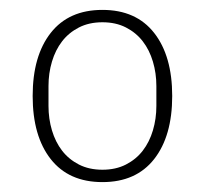

<svg xmlns="http://www.w3.org/2000/svg" viewBox="-20 -724 414 388"><path d="M187 -356Q119 -356 82.5 -402.5Q46 -449 46 -530Q46 -611 82.5 -657.5Q119 -704 187 -704Q255 -704 291.5 -657.5Q328 -611 328 -530Q328 -449 291.5 -402.5Q255 -356 187 -356ZM187 -381Q214 -381 234.5 -391.5Q255 -402 268.5 -419.5Q282 -437 289 -460.5Q296 -484 296 -510V-550Q296 -576 289 -599.5Q282 -623 268.5 -640.5Q255 -658 234.5 -668.5Q214 -679 187 -679Q160 -679 139.5 -668.5Q119 -658 105.5 -640.5Q92 -623 85 -599.5Q78 -576 78 -550V-510Q78 -484 85 -460.5Q92 -437 105.5 -419.5Q119 -402 139.5 -391.5Q160 -381 187 -381Z"/></svg>

Font: IBM Plex Sans Hebrew ExtLt
Style: Regular
Weight: 200
Designer: Mike Abbink, Paul van der Laan, Pieter van Rosmalen, Yanek Iontef
Foundry: Bold Monday
Version: Version 1.3